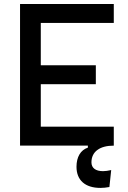

<svg xmlns="http://www.w3.org/2000/svg" viewBox="-20 -713 626 940"><path d="M471.7 207C484.4 207 500.5 205.6 515.6 202.6L524.4 119.6C509.8 123 495.6 125 484.4 125C448.2 125 427.7 109.4 427.7 82C427.7 29.8 467.8 0 537.1 0V-92.8H179.7V-300.8H449.2V-393.6H179.7V-600.6H537.1V-693.4H78.1V0H410.2V9.8C374.5 21.5 354.5 55.7 354.5 103.5C354.5 169.4 397 207 471.7 207Z"/></svg>

Font: CaskaydiaCove Nerd Font
Style: Regular
Weight: 400
Designer: Aaron Bell
Foundry: Saja Typeworks
Version: Version 2111.1;Nerd Fonts 2.3.3